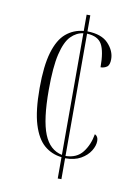

<svg xmlns="http://www.w3.org/2000/svg" viewBox="-82 -769 591 824"><g transform="rotate(10 213.5 -357.0)"><path d="M228 -93Q184 -98 152 -125.5Q120 -153 102 -211.5Q84 -270 84 -369Q84 -466 101.5 -525Q119 -584 151.5 -611.5Q184 -639 228 -643V-714H244V-644Q306 -643 335.5 -611.5Q365 -580 365 -544Q365 -518 353 -510Q341 -502 326 -502Q326 -571 309 -601.5Q292 -632 244 -634V-101Q293 -102 318.5 -135Q344 -168 352 -215Q367 -208 367 -188Q367 -167 353 -144.5Q339 -122 312 -106.5Q285 -91 244 -91V0H228ZM228 -633Q198 -629 174.5 -605Q151 -581 137.5 -525Q124 -469 124 -368Q124 -238 149 -176Q174 -114 228 -103Z"/></g></svg>

Font: Noto Serif Display ExtraCondensed ExtraLight
Style: Regular
Weight: 200
Width: 2
Designer: Monotype Design Team
Foundry: Monotype Imaging Inc.
Version: Version 2.009